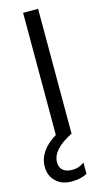

<svg xmlns="http://www.w3.org/2000/svg" viewBox="-155 -717 540 1002"><g transform="rotate(-15 115.5 -216.0)"><path d="M185 223Q153 242 100.5 242Q48 242 16 211Q-16 180 -16 132Q-16 46 83 -14V-674H164V-1L165 0Q52 56 52 125Q52 154 69.5 169Q87 184 121.5 184Q156 184 185 162Z"/></g></svg>

Font: Hind Vadodara
Style: Regular
Weight: 400
Designer: Hitesh Malaviya
Foundry: Indian Type Foundry
Version: Version 0.702;PS 1.0;hotconv 1.0.81;makeotf.lib2.5.63406